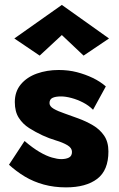

<svg xmlns="http://www.w3.org/2000/svg" viewBox="-20 -762 496 801"><path d="M82.5 -173.8 17.5 -74.8Q47.7 -47 83.8 -25.3Q120 -3.7 162.9 8Q205.8 19.7 255.3 19.7Q339 19.7 385.7 -16Q432.3 -51.7 432.3 -130Q432.3 -170 414.3 -196.3Q396.3 -222.5 367.7 -239.3Q339 -256.2 306 -268.2Q277.3 -279.2 249.4 -288.6Q221.5 -298 204 -308.2Q186.5 -318.5 186.5 -331.8Q186.5 -347.5 198.9 -353.6Q211.3 -359.7 234.7 -359.7Q253.7 -359.7 278 -353.2Q302.3 -346.8 326.3 -334.5Q350.3 -322.2 368.2 -304L421.5 -401.5Q398.5 -421.7 367.2 -436.8Q335.8 -451.8 300.8 -460.9Q265.7 -470 224.8 -470Q176 -470 134.1 -455.2Q92.2 -440.3 67 -410.2Q41.8 -380 41.8 -336.2Q41.8 -296 58.6 -270.2Q75.3 -244.3 101.7 -227.6Q128.2 -210.8 157.5 -197.2Q184.5 -184.7 213.3 -176.1Q242.2 -167.5 261.2 -156.2Q280.3 -144.8 280.3 -128.3Q280.3 -111.2 267.7 -104.7Q255.2 -98.2 235.3 -98.2Q219.5 -98.2 196.7 -104.8Q173.8 -111.3 145.4 -127.8Q117 -144.3 82.5 -173.8ZM238 -615.8 328.7 -530 434.8 -601.5 238 -741.5 39.8 -601.5 145.5 -530Z"/></svg>

Font: Jost* Book
Style: Regular
Weight: 400
Version: Version 3.000